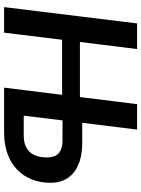

<svg xmlns="http://www.w3.org/2000/svg" viewBox="104 -792 688 936"><g transform="rotate(90 448.0 -324.0)"><path d="M578.6 -380.9H674.8Q727.5 -380.9 764.9 -368.7Q802.2 -356.4 825.9 -335.4Q849.6 -314.5 860.4 -286.4Q871.1 -258.3 871.1 -226.1Q871.1 -175.8 854.2 -134Q837.4 -92.3 805.9 -62.5Q774.4 -32.7 729.2 -16.4Q684.1 0 627 0H407.2L442.4 -282.7H173.8L139.2 0H14.6L94.2 -648.4H219.2L184.6 -369.6H453.1L487.8 -648.4H611.8ZM566.9 -284.7 543.9 -95.7H640.1Q668.9 -95.7 689.2 -103.8Q709.5 -111.8 722.4 -126.7Q735.4 -141.6 741.5 -162.6Q747.6 -183.6 747.6 -209.5Q747.6 -226.6 743.2 -240.5Q738.8 -254.4 729 -264.2Q719.2 -273.9 702.9 -279.3Q686.5 -284.7 662.6 -284.7Z"/></g></svg>

Font: Carlito
Style: Bold Italic
Weight: 700
Italic angle: -7°
Designer: Lukasz Dziedzic
Foundry: tyPoland Lukasz Dziedzic
Version: Version 1.104